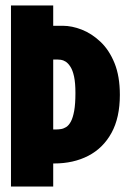

<svg xmlns="http://www.w3.org/2000/svg" viewBox="-20 -680 464 700"><path d="M131 -84V-208H185Q193 -208 202.5 -209.5Q212 -211 221.5 -217Q231 -223 238.5 -237Q246 -251 250.5 -276Q255 -301 255 -341Q255 -378 250 -401Q245 -424 236.5 -437Q228 -450 219 -455.5Q210 -461 202 -462Q194 -463 189 -463H131V-586H209Q242 -586 278 -572Q314 -558 346 -528Q378 -498 397.5 -450Q417 -402 417 -334Q417 -251 386.5 -195.5Q356 -140 302 -112Q248 -84 177 -84ZM20 0V-660H174V0Z"/></svg>

Font: Bricolage Grotesque 96pt ExtraBold Condensed
Style: Regular
Weight: 800
Width: 3
Version: Version 1.001;gftools[0.9.33.dev8+g029e19f]